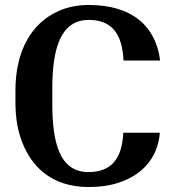

<svg xmlns="http://www.w3.org/2000/svg" viewBox="-20 -741 694 771"><path d="M42 -332C42 -279 48 -232 62 -190C99 -75 185 10 335 10C379 10 418 5 452 -6C548 -36 613 -103 622 -208H475C470 -102 426 -50 335 -50C216 -50 190 -175 190 -326V-385C190 -544 222 -661 337 -661C429 -661 471 -605 476 -498H623C606 -636 510 -721 337 -721C292 -721 252 -713 216 -697C106 -649 42 -536 42 -378Z"/></svg>

Font: Aerodynamic
Style: Regular
Weight: 500
Designer: Google
Version: Version 2.000980; 2014